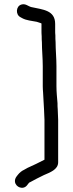

<svg xmlns="http://www.w3.org/2000/svg" viewBox="-20 -709 342 898"><path d="M180 -400V-306C180 -286 183 -266 183 -249C184 -232 185 -213 186 -196C186 -179 188 -165 188 -149V38C162 51 135 65 109 76C104 79 99 82 93 85C82 90 72 98 64 108L57 117C52 124 49 132 50 141C53 167 89 181 107 157L114 148C116 145 118 144 121 143C144 131 161 121 185 110C212 98 252 85 252 50V-149C252 -166 250 -181 250 -198C249 -207 249 -216 249 -226C247 -253 244 -277 244 -306V-400C244 -437 240 -475 240 -512C239 -522 239 -532 239 -543C238 -552 238 -559 238 -566V-597C238 -662 180 -664 126 -676C111 -680 100 -693 81 -688C54 -681 52 -641 75 -629L84 -624C104 -613 128 -612 152 -607L173 -600C174 -599 174 -598 174 -597V-566C174 -559 174 -550 175 -539C175 -530 175 -520 176 -511C176 -475 180 -436 180 -400Z"/></svg>

Font: Electronic
Style: SeBd
Weight: 600
Version: Version 1.011